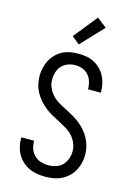

<svg xmlns="http://www.w3.org/2000/svg" viewBox="-144 -1050 787 1131"><g transform="rotate(15 250.0 -485.0)"><path d="M249 8Q224 8 199 4Q174 0 151.5 -10.5Q129 -21 110 -38Q91 -55 78.5 -76.5Q66 -98 60 -123Q54 -148 54 -173V-180H132V-175Q132 -152 140 -130Q148 -108 164.5 -92Q181 -76 203.5 -69Q226 -62 249 -62Q272 -62 295 -69Q318 -76 334.5 -93Q351 -110 359 -132.5Q367 -155 367 -178Q367 -204 356.5 -228.5Q346 -253 328.5 -271.5Q311 -290 288.5 -303Q266 -316 243 -328Q220 -340 197.5 -352.5Q175 -365 155 -381Q135 -397 118 -416.5Q101 -436 88.5 -458.5Q76 -481 70 -506.5Q64 -532 64 -558Q64 -582 69.5 -606.5Q75 -631 86.5 -653Q98 -675 115.5 -693Q133 -711 155 -722.5Q177 -734 201.5 -738.5Q226 -743 251 -743Q276 -743 300 -739Q324 -735 346 -724Q368 -713 386 -695.5Q404 -678 415.5 -656.5Q427 -635 432.5 -611Q438 -587 438 -562V-555H360V-560Q360 -582 353 -603.5Q346 -625 331 -641.5Q316 -658 294.5 -665.5Q273 -673 251 -673Q229 -673 207 -665Q185 -657 170 -640.5Q155 -624 148 -602Q141 -580 141 -557Q141 -531 151 -507Q161 -483 179 -464Q197 -445 219 -432Q241 -419 264 -407.5Q287 -396 309.5 -383Q332 -370 352.5 -354Q373 -338 390 -318.5Q407 -299 419 -276.5Q431 -254 437.5 -229Q444 -204 444 -178Q444 -152 438 -127.5Q432 -103 420 -80.5Q408 -58 389 -40.5Q370 -23 347.5 -12Q325 -1 299.5 3.5Q274 8 249 8ZM239 -796 192 -834 308 -978 367 -932Z"/></g></svg>

Font: Moesevka
Style: Regular
Weight: 400
Monospace: yes
Designer: Belleve Invis
Foundry: Belleve Invis
Version: Version 32.5.0; ttfautohint (v1.8.4)